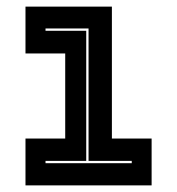

<svg xmlns="http://www.w3.org/2000/svg" viewBox="-20 -560 535 580"><path d="M57 0V-141.5H177V-398.5H57V-540H318V-141.5H438V0ZM117.5 -67H378V-74H247.5V-474H117.5V-467H240.5V-74H117.5Z"/></svg>

Font: Tourney ExtraBold
Style: Regular
Weight: 800
Designer: Tyler Finck
Foundry: Etcetera Type Co
Version: Version 1.015